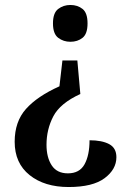

<svg xmlns="http://www.w3.org/2000/svg" viewBox="-20 -560 519 772"><path d="M303 -182Q222 -145 194.5 -92.5Q167 -40 167 22Q167 73 188 105Q209 137 253 137Q300 137 320 100.5Q340 64 340 4Q390 4 419 19.5Q448 35 448 72Q448 121 400.5 156.5Q353 192 256 192Q159 192 99 144Q39 96 39 10Q39 -71 84.5 -122Q130 -173 219 -213L231 -317H291ZM263 -540Q292 -540 312 -524Q332 -508 332 -466Q332 -424 312 -408Q292 -392 263 -392Q235 -392 214 -408Q193 -424 193 -466Q193 -508 214 -524Q235 -540 263 -540Z"/></svg>

Font: Noto Serif Georgian SemiCondensed SemiBold
Style: Regular
Weight: 600
Width: 4
Designer: Monotype Design Team, Akaki Razmadze
Foundry: Google LLC
Version: Version 2.003; ttfautohint (v1.8.4.7-5d5b)